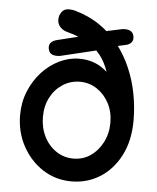

<svg xmlns="http://www.w3.org/2000/svg" viewBox="-53 -786 688 839"><g transform="rotate(5 291.0 -366.0)"><path d="M291 8Q222 8 166 -28Q110 -64 76.5 -125.5Q43 -187 43 -262Q43 -318 63 -366.5Q83 -415 116.5 -451.5Q150 -488 192.5 -508.5Q235 -529 279 -529Q333 -529 373 -504.5Q413 -480 437.5 -439Q462 -398 471 -347L419 -379Q417 -437 403.5 -480Q390 -523 365 -554.5Q340 -586 303 -607Q266 -628 216 -641Q197 -646 185 -659.5Q173 -673 173 -691Q173 -709 183.5 -724.5Q194 -740 216 -740Q229 -740 241 -737Q303 -720 352 -686.5Q401 -653 436 -607.5Q471 -562 494 -508.5Q517 -455 528 -397Q539 -339 539 -281Q539 -192 505.5 -127Q472 -62 416 -27Q360 8 291 8ZM291 -92Q333 -92 366 -114.5Q399 -137 419 -176Q439 -215 439 -262Q439 -309 419.5 -346.5Q400 -384 366.5 -406.5Q333 -429 291 -429Q250 -429 216 -407Q182 -385 162.5 -347.5Q143 -310 143 -262Q143 -215 162.5 -176Q182 -137 216 -114.5Q250 -92 291 -92ZM195 -534Q176 -531 161.5 -536Q147 -541 143 -559Q139 -577 148.5 -587.5Q158 -598 176 -602L290 -630L346 -651L454 -674Q473 -677 487.5 -671.5Q502 -666 506 -649Q510 -631 500.5 -620Q491 -609 473 -606L398 -590L357 -573Z"/></g></svg>

Font: Quicksand SemiBold
Style: Regular
Weight: 600
Designer: Andrew Paglinawan
Foundry: Andrew Paglinawan
Version: Version 3.006